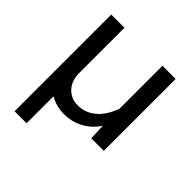

<svg xmlns="http://www.w3.org/2000/svg" viewBox="-195 -700 1039 1039"><g transform="rotate(45 325.0 -180.0)"><path d="M71 190V-275H171V-101L163 -75V190ZM172 -550V-204Q172 -146 205 -110Q238 -74 291 -74Q352 -74 400 -118.5Q448 -163 475 -257L491 -144Q460 -67 401.5 -27.5Q343 12 274 12Q212 12 166.5 -14.5Q121 -41 96 -88.5Q71 -136 71 -199V-550ZM564 -550V0H468L463 -124V-550Z"/></g></svg>

Font: Azeret Mono Thin
Style: Regular
Weight: 400
Version: Version 1.002